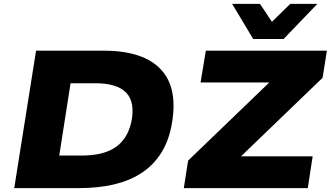

<svg xmlns="http://www.w3.org/2000/svg" viewBox="-20 -965 1697 985"><path d="M53 0 165 -705H512Q717 -705 807 -607Q897 -509 859 -316Q842 -232 801.5 -172Q761 -112 700.5 -74Q640 -36 561 -18Q482 0 385 0ZM284 -167H400Q453 -167 495.5 -177Q538 -187 570 -208Q602 -229 623 -262Q644 -295 654 -340Q674 -441 627.5 -489.5Q581 -538 468 -538H342ZM923 0 945 -141 1426 -604 1434 -542H1009L1036 -705H1657L1635 -566L1152 -101L1143 -163H1584L1559 0ZM1279 -765 1171 -945H1314L1375 -853L1469 -945H1608L1435 -765Z"/></svg>

Font: Nunito Sans 7pt SemiExpanded Black
Style: Italic
Weight: 900
Width: 6
Italic angle: -9°
Designer: Vernon Adams
Foundry: Vernon Adams
Version: Version 3.101;gftools[0.9.27]